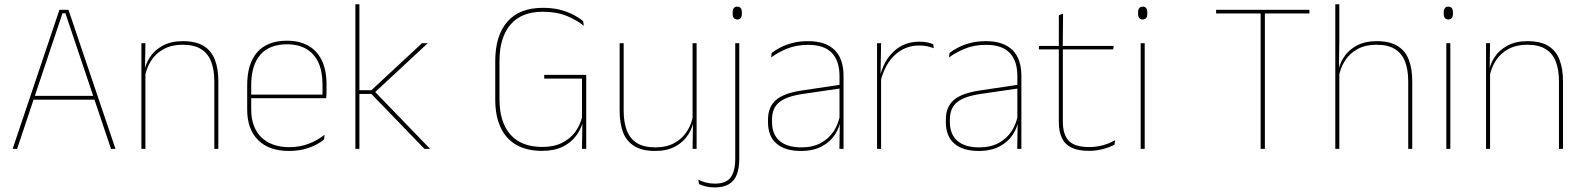

<svg xmlns="http://www.w3.org/2000/svg" viewBox="-20 -684 7274 882"><path d="M38 0 253 -639H294.5L510.5 0H490L280.5 -623H267L58.5 0ZM127 -226V-243.5H421V-226Z M964.5 0V-310Q964.5 -363 950.2 -400.5Q936 -438 904 -458.2Q872 -478.5 818.5 -478.5Q769 -478.5 732.2 -458.8Q695.5 -439 673.5 -404.2Q651.5 -369.5 644.5 -325L635.5 -344H641Q645.5 -385 667.2 -419.2Q689 -453.5 727.5 -474.2Q766 -495 819.5 -495Q880 -495 915.8 -472.8Q951.5 -450.5 967.2 -409.2Q983 -368 983 -311V0ZM629.5 0V-485.5H648L646 -358.5H648V0Z M1308 9.5Q1216.5 9.5 1166 -40.2Q1115.5 -90 1115.5 -180.5V-292.5Q1115.5 -392.5 1162.2 -444.8Q1209 -497 1298 -497Q1356.5 -497 1397.2 -473.5Q1438 -450 1459 -405.2Q1480 -360.5 1480 -296.5V-279.5Q1480 -268.5 1479.8 -257.5Q1479.5 -246.5 1478.5 -233H1461.5Q1461.5 -250.5 1461.5 -266.5Q1461.5 -282.5 1461.5 -296Q1461.5 -355.5 1442.8 -396.5Q1424 -437.5 1387.5 -459Q1351 -480.5 1298 -480.5Q1218 -480.5 1176 -432.5Q1134 -384.5 1134 -292.5V-243.5V-239.5V-181Q1134 -140 1145.8 -108Q1157.5 -76 1180 -53.8Q1202.5 -31.5 1235 -19.8Q1267.5 -8 1308.5 -8Q1356 -8 1396 -22.8Q1436 -37.5 1471 -65L1468.5 -43Q1439 -19 1398 -4.8Q1357 9.5 1308 9.5ZM1124 -233V-249.5H1472V-233Z M1930 0 1686 -252.5H1624.5V-269.5H1686L1918.5 -485.5H1945L1697.5 -255.5V-267.5L1956 0ZM1612.5 0V-664.5H1631V0Z M2470 9Q2400 9 2352 -18.5Q2304 -46 2279.5 -99Q2255 -152 2255 -228V-403Q2255 -520.5 2310.5 -584.2Q2366 -648 2473.5 -648Q2518.5 -648 2554 -638.8Q2589.5 -629.5 2615.8 -615.2Q2642 -601 2659 -586.5L2662 -565.5Q2630 -591.5 2583.5 -610.8Q2537 -630 2473 -630Q2375.5 -630 2325 -571Q2274.5 -512 2274.5 -403V-228.5Q2274.5 -123 2324.5 -66Q2374.5 -9 2471.5 -9Q2524 -9 2561.2 -27.5Q2598.5 -46 2621.5 -76.8Q2644.5 -107.5 2653.5 -144.5V-333L2661.5 -323H2480V-340H2673V-123.5L2657.5 -124.5Q2649.5 -91.5 2627 -60.8Q2604.5 -30 2565.8 -10.5Q2527 9 2470 9ZM2655.5 -132.5H2673V0H2653.5Z M2845 -485.5V-175.5Q2845 -123 2859.2 -85.2Q2873.5 -47.5 2905.5 -27.2Q2937.5 -7 2991 -7Q3041 -7 3077.5 -26.8Q3114 -46.5 3136.2 -81.2Q3158.5 -116 3165 -160.5L3174 -141.5H3168.5Q3164 -101 3142.2 -66.5Q3120.5 -32 3082.2 -11.2Q3044 9.5 2990 9.5Q2930 9.5 2894 -12.8Q2858 -35 2842.2 -76.2Q2826.5 -117.5 2826.5 -174.5V-485.5ZM3180 -485.5V0H3161.5L3163.5 -127H3161.5V-485.5Z M3357.5 0V-485.5H3376V0ZM3367 -594.5Q3356.5 -594.5 3351 -601.2Q3345.5 -608 3345.5 -622V-626.5Q3345.5 -640 3351 -646.8Q3356.5 -653.5 3367 -653.5Q3377.5 -653.5 3382.8 -646.8Q3388 -640 3388 -626.5V-622Q3388 -608 3382.8 -601.2Q3377.5 -594.5 3367 -594.5ZM3262 177Q3241.5 177 3222.8 172.5Q3204 168 3191 161.5L3188 141.5Q3205.5 150.5 3224.5 155Q3243.5 159.5 3264 159.5Q3316 159.5 3336.8 130.8Q3357.5 102 3357.5 45.5V-158H3376V46Q3376 88.5 3364.8 117.8Q3353.5 147 3328.5 162Q3303.5 177 3262 177Z M3836 0 3838 -128 3836.5 -131.5V-292V-334.5Q3836.5 -404.5 3801.2 -441.2Q3766 -478 3692.5 -478Q3638 -478 3595 -460.2Q3552 -442.5 3522.5 -420L3525 -441Q3540.5 -453 3564.2 -465.5Q3588 -478 3620.2 -486.5Q3652.5 -495 3692.5 -495Q3734 -495 3764.5 -484.2Q3795 -473.5 3815.2 -453Q3835.5 -432.5 3845.2 -402.8Q3855 -373 3855 -335V0ZM3659 9.5Q3586.5 9.5 3547.2 -24.2Q3508 -58 3508 -123V-134.5Q3508 -192.5 3544 -224.2Q3580 -256 3664.5 -268.5L3845.5 -295.5L3846 -278.5L3668 -252.5Q3593 -241.5 3559.8 -214.5Q3526.5 -187.5 3526.5 -135.5V-124Q3526.5 -66.5 3561.2 -36.8Q3596 -7 3661.5 -7Q3713.5 -7 3750.8 -27.2Q3788 -47.5 3810.5 -82.2Q3833 -117 3839.5 -160.5L3849 -142H3843Q3839 -102.5 3817 -67.8Q3795 -33 3755.5 -11.8Q3716 9.5 3659 9.5Z M4024.5 -308.5 4015 -320.5 4020.5 -325Q4037 -402 4085 -447.2Q4133 -492.5 4203 -492.5Q4224 -492.5 4240.2 -489Q4256.5 -485.5 4267.5 -480.5L4269 -462.5Q4256 -468 4239 -471.5Q4222 -475 4201.5 -475Q4140 -475 4092.8 -433.2Q4045.5 -391.5 4024.5 -308.5ZM4009 0V-485.5H4027.5L4025 -335L4027.5 -332.5V0Z M4653 0 4655 -128 4653.5 -131.5V-292V-334.5Q4653.5 -404.5 4618.2 -441.2Q4583 -478 4509.5 -478Q4455 -478 4412 -460.2Q4369 -442.5 4339.5 -420L4342 -441Q4357.5 -453 4381.2 -465.5Q4405 -478 4437.2 -486.5Q4469.5 -495 4509.5 -495Q4551 -495 4581.5 -484.2Q4612 -473.5 4632.2 -453Q4652.5 -432.5 4662.2 -402.8Q4672 -373 4672 -335V0ZM4476 9.5Q4403.5 9.5 4364.2 -24.2Q4325 -58 4325 -123V-134.5Q4325 -192.5 4361 -224.2Q4397 -256 4481.5 -268.5L4662.5 -295.5L4663 -278.5L4485 -252.5Q4410 -241.5 4376.8 -214.5Q4343.5 -187.5 4343.5 -135.5V-124Q4343.5 -66.5 4378.2 -36.8Q4413 -7 4478.5 -7Q4530.5 -7 4567.8 -27.2Q4605 -47.5 4627.5 -82.2Q4650 -117 4656.5 -160.5L4666 -142H4660Q4656 -102.5 4634 -67.8Q4612 -33 4572.5 -11.8Q4533 9.5 4476 9.5Z M4982.5 9Q4934 9 4903.5 -5.2Q4873 -19.5 4858.5 -49Q4844 -78.5 4844 -123V-462.5H4862.5V-124.5Q4862.5 -65.5 4890 -37Q4917.5 -8.5 4983 -8.5Q5014 -8.5 5044.2 -16.2Q5074.5 -24 5102.5 -40L5100 -20Q5077 -7 5045.8 1Q5014.5 9 4982.5 9ZM4752.5 -457V-473H5096L5093.5 -457ZM4844 -468V-614L4863.5 -621.5L4862 -468Z M5220 0V-485.5H5238.5V0ZM5229.5 -594.5Q5219 -594.5 5213.5 -601.2Q5208 -608 5208 -622V-626.5Q5208 -640 5213.5 -646.8Q5219 -653.5 5229.5 -653.5Q5240 -653.5 5245.2 -646.8Q5250.5 -640 5250.5 -626.5V-622Q5250.5 -608 5245.2 -601.2Q5240 -594.5 5229.5 -594.5Z M5771 0V-639H5790.5V0ZM5566.5 -622V-639H5995V-622Z M6449 0V-310Q6449 -363 6434.8 -400.5Q6420.5 -438 6388.5 -458.2Q6356.5 -478.5 6303 -478.5Q6253 -478.5 6216.5 -458.8Q6180 -439 6158 -404.5Q6136 -370 6129 -325.5L6118 -344H6125.5Q6130 -385 6151.8 -419.2Q6173.5 -453.5 6211.8 -474.2Q6250 -495 6304 -495Q6364.5 -495 6400.2 -472.8Q6436 -450.5 6451.8 -409.2Q6467.5 -368 6467.5 -311V0ZM6114 0V-664.5H6132.5V-495.5L6130.5 -357L6132.5 -354V0Z M6624 0V-485.5H6642.5V0ZM6633.5 -594.5Q6623 -594.5 6617.5 -601.2Q6612 -608 6612 -622V-626.5Q6612 -640 6617.5 -646.8Q6623 -653.5 6633.5 -653.5Q6644 -653.5 6649.2 -646.8Q6654.5 -640 6654.5 -626.5V-622Q6654.5 -608 6649.2 -601.2Q6644 -594.5 6633.5 -594.5Z M7141.5 0V-310Q7141.5 -363 7127.2 -400.5Q7113 -438 7081 -458.2Q7049 -478.5 6995.5 -478.5Q6946 -478.5 6909.2 -458.8Q6872.5 -439 6850.5 -404.2Q6828.5 -369.5 6821.5 -325L6812.5 -344H6818Q6822.5 -385 6844.2 -419.2Q6866 -453.5 6904.5 -474.2Q6943 -495 6996.5 -495Q7057 -495 7092.8 -472.8Q7128.5 -450.5 7144.2 -409.2Q7160 -368 7160 -311V0ZM6806.5 0V-485.5H6825L6823 -358.5H6825V0Z"/></svg>

Font: Anek Gujarati Thin
Style: Regular
Weight: 250
Version: Version 1.003